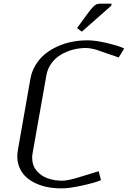

<svg xmlns="http://www.w3.org/2000/svg" viewBox="-20 -1010 693 1040"><path d="M77.1 -198.7 144.5 -582.5Q151.9 -624 173.3 -658.9Q194.8 -693.8 224.9 -718Q254.9 -742.2 292.7 -759Q330.6 -775.9 370.6 -783.7Q410.6 -791.5 452.1 -791.5H456.5Q498 -791.5 563.2 -775.9Q628.4 -760.3 652.8 -747.1L623 -698.7L534.7 -729Q516.1 -735.8 504.9 -739.5Q493.7 -743.2 476.6 -746.6Q459.5 -750 444.8 -750Q408.7 -750 374 -740.7Q339.4 -731.4 309.6 -713.6Q279.8 -695.8 258.8 -667.2Q237.8 -638.7 231.4 -603L156.2 -178.2Q153.8 -165.5 154.3 -153.3Q154.3 -114.3 177.7 -85.9Q201.2 -57.6 237.5 -44.4Q273.9 -31.2 317.9 -31.2Q349.6 -31.2 415.5 -52.2L514.6 -82.5L526.9 -34.2Q497.6 -21 427 -5.4Q356.4 10.3 314.9 10.3H310.5Q272.9 10.3 238.5 3.7Q204.1 -2.9 174.1 -16.8Q144 -30.8 121.8 -50.8Q99.6 -70.8 86.7 -99.6Q73.7 -128.4 73.7 -162.6Q73.7 -180.2 77.1 -198.7ZM582.5 -979 423.3 -838.4 397.5 -857.9 448.2 -927.7Q449.7 -929.7 452.1 -933.1Q464.8 -950.2 470.9 -957.8Q477.1 -965.3 486.3 -974.6Q495.6 -983.9 504.2 -987.1Q512.7 -990.2 523.9 -990.2H584.5Z"/></svg>

Font: Resagnicto
Style: Italic
Weight: 500
Italic angle: -10°
Version: Version 0.999